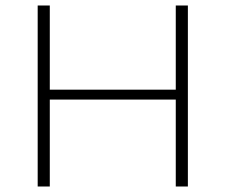

<svg xmlns="http://www.w3.org/2000/svg" viewBox="-20 -678 820 698"><path d="M619 -658H663V0H619V-316H161V0H117V-658H161V-352H619Z"/></svg>

Font: EauTestSC Light
Style: Regular
Weight: 300
Designer: Christian Thalmann (Catharsis Fonts)
Version: Version 0.001;PS 000.001;hotconv 1.0.88;makeotf.lib2.5.64775